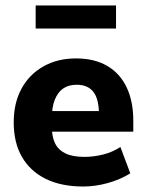

<svg xmlns="http://www.w3.org/2000/svg" viewBox="-20 -669 532 700"><path d="M284 11Q203 11 146.5 -17Q90 -45 60 -97Q30 -149 30 -223Q30 -293 58 -345Q86 -397 137.5 -426.5Q189 -456 257 -456Q324 -456 370.5 -429Q417 -402 441.5 -351Q466 -300 466 -228V-189H155V-264H357L341 -248Q341 -308 320.5 -334Q300 -360 260 -360Q230 -360 210.5 -346.5Q191 -333 180 -306Q169 -279 169 -238V-207Q169 -170 181 -146Q193 -122 219 -109.5Q245 -97 288 -97Q321 -97 355.5 -105.5Q390 -114 419 -133L455 -37Q418 -14 372.5 -1.5Q327 11 284 11ZM110 -565V-649H403V-565Z"/></svg>

Font: Nunito Sans 12pt ExtraLight
Style: Weight 830 Width 84 Optical size 12.0 YTLC 445
Weight: 830
Width: 4
Designer: Vernon Adams
Foundry: Vernon Adams
Version: Version 3.101;gftools[0.9.27]